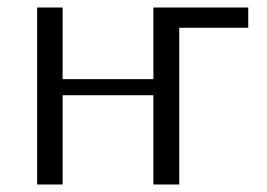

<svg xmlns="http://www.w3.org/2000/svg" viewBox="-20 -492 711 512"><path d="M79 0V-472H147V-281H389V-472H642V-418H458V0H389V-238H147V0Z"/></svg>

Font: Coval
Style: ExtraLight
Weight: 250
Foundry: Context Ltd
Version: Version 001.000